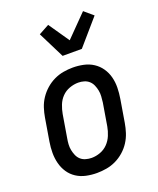

<svg xmlns="http://www.w3.org/2000/svg" viewBox="-144 -863 789 958"><g transform="rotate(-20 250.0 -383.5)"><path d="M204 8Q175 8 147 2Q119 -4 96 -19Q73 -34 58 -56.5Q43 -79 36 -106Q29 -133 29 -162Q29 -191 34 -221L54 -341Q58 -365 66 -390Q74 -415 89 -437.5Q104 -460 124.5 -478Q145 -496 169 -507.5Q193 -519 218.5 -523.5Q244 -528 269 -528Q298 -528 326 -522Q354 -516 377 -501Q400 -486 415.5 -463.5Q431 -441 438 -414Q445 -387 444.5 -358Q444 -329 439 -299L419 -179Q415 -155 407 -130Q399 -105 384.5 -82.5Q370 -60 349.5 -42Q329 -24 305 -12.5Q281 -1 255 3.5Q229 8 204 8ZM205 -72Q228 -72 251 -80.5Q274 -89 291 -106.5Q308 -124 317.5 -147Q327 -170 331 -193L351 -313Q353 -329 354 -345Q355 -361 352 -376Q349 -391 343 -405Q337 -419 326 -429Q315 -439 300 -443.5Q285 -448 269 -448Q246 -448 222.5 -439.5Q199 -431 182 -413.5Q165 -396 156 -373Q147 -350 143 -327L123 -207Q120 -191 119 -175Q118 -159 121 -144Q124 -129 130 -115Q136 -101 147 -91Q158 -81 173.5 -76.5Q189 -72 205 -72ZM242 -600 172 -740 227 -770 302 -661 414 -775 461 -735 344 -600Z"/></g></svg>

Font: Iosevka Term Curly Medium
Style: Italic
Weight: 500
Italic angle: -9°
Designer: Belleve Invis
Foundry: Belleve Invis
Version: Version 32.3.0